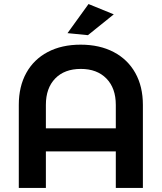

<svg xmlns="http://www.w3.org/2000/svg" viewBox="-20 -930 800 950"><path d="M418 -910 543 -859 415 -756 314 -766ZM379 -709Q473 -709 542.5 -672.5Q612 -636 649.5 -569Q687 -502 687 -411V0H553V-181H207V0H73V-411Q73 -502 110 -569Q147 -636 216 -672.5Q285 -709 379 -709ZM380 -589Q299 -589 253 -541.5Q207 -494 207 -411V-295H553V-411Q553 -494 506.5 -541.5Q460 -589 380 -589Z"/></svg>

Font: TypoPRO Montserrat Alternates
Style: Regular
Weight: 500
Designer: Julieta Ulanovsky
Foundry: Julieta Ulanovsky
Version: Version 6.001